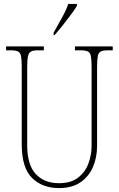

<svg xmlns="http://www.w3.org/2000/svg" viewBox="-20 -951 608 981"><path d="M281 10Q196 10 143.5 -42Q91 -94 91 -214V-608Q91 -646 87.5 -664Q84 -682 72 -688Q60 -694 35 -694H11V-714H204V-694H175Q150 -694 138.5 -688Q127 -682 123 -663.5Q119 -645 119 -606V-210Q119 -108 163 -61.5Q207 -15 281 -15Q342 -15 378.5 -43Q415 -71 431.5 -115Q448 -159 448 -207V-607Q448 -645 444.5 -663.5Q441 -682 429 -688Q417 -694 392 -694H363V-714H556V-694H532Q507 -694 495 -688Q483 -682 479.5 -663.5Q476 -645 476 -607V-205Q476 -147 455 -98Q434 -49 391 -19.5Q348 10 281 10ZM254 -784Q276 -824 296.5 -860.5Q317 -897 329 -931H373V-921Q363 -904 343 -877Q323 -850 300.5 -821.5Q278 -793 258 -771H254Z"/></svg>

Font: Noto Serif Tamil Condensed Thin
Style: Regular
Weight: 100
Width: 3
Designer: Indian Type Foundry, Tom Grace, and the Monotype Design Team
Foundry: Monotype Imaging Inc.
Version: Version 2.004; ttfautohint (v1.8.4.7-5d5b)